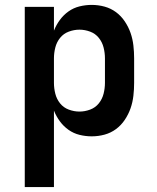

<svg xmlns="http://www.w3.org/2000/svg" viewBox="-20 -548 640 783"><path d="M81 215V-520H200V-423Q209 -446 224 -466.5Q239 -487 259.5 -501.5Q280 -516 304.5 -522Q329 -528 354 -528Q381 -528 406.5 -521Q432 -514 453 -498.5Q474 -483 489 -460.5Q504 -438 512.5 -413.5Q521 -389 524 -362.5Q527 -336 527 -310V-210Q527 -184 524 -157.5Q521 -131 512.5 -106.5Q504 -82 489 -59.5Q474 -37 453 -21.5Q432 -6 406.5 1Q381 8 354 8Q329 8 304.5 2Q280 -4 259.5 -18.5Q239 -33 224 -53.5Q209 -74 200 -97V215ZM304 -93Q326 -93 347.5 -101Q369 -109 383 -126.5Q397 -144 402.5 -166Q408 -188 408 -210V-310Q408 -332 402.5 -354Q397 -376 383 -393.5Q369 -411 347.5 -419Q326 -427 304 -427Q282 -427 260.5 -419Q239 -411 225 -393.5Q211 -376 205.5 -354Q200 -332 200 -310V-210Q200 -188 205.5 -166Q211 -144 225 -126.5Q239 -109 260.5 -101Q282 -93 304 -93Z"/></svg>

Font: Iosevka Extended
Style: Bold
Weight: 700
Width: 7
Monospace: yes
Designer: Belleve Invis
Foundry: Belleve Invis
Version: Version 32.5.0; ttfautohint (v1.8.4)